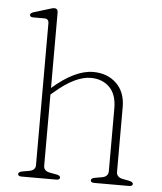

<svg xmlns="http://www.w3.org/2000/svg" viewBox="-52 -772 688 817"><g transform="rotate(5 292.0 -363.0)"><path d="M162.5 -709V-386.5Q258.5 -470 336 -470Q396.5 -470 435 -433Q473.5 -396 473.5 -332V-55.5Q473.5 -32 502 -27L528 -22Q545 -18.5 545 -10Q545 0 530 0H380.5Q365.5 0 365.5 -10Q365.5 -19 382.5 -22L411.5 -27Q438.5 -31.5 438.5 -55.5V-323.5Q438.5 -383 407.8 -413.5Q377 -444 327.5 -444Q295.5 -444 257.5 -425.8Q219.5 -407.5 174.5 -368.5L162.5 -358.5V-54Q162.5 -32 189.5 -27L217 -22Q234 -19 234 -10Q234 0 219 0H70Q55 0 55 -10Q55 -18.5 72 -22L101 -27Q127.5 -32 127.5 -53.5V-659Q127.5 -679 109 -679H61Q46.5 -679 46.5 -688.5Q46.5 -696.5 60.5 -701L119.5 -719Q128 -721.5 135.2 -723.8Q142.5 -726 147 -726Q162.5 -726 162.5 -709Z"/></g></svg>

Font: Fraunces 9pt S050 Thin
Style: Regular
Weight: 100
Version: Version 1.000; ttfautohint (v1.8.3)